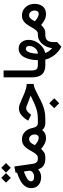

<svg xmlns="http://www.w3.org/2000/svg" viewBox="1035 -1794 1021 3131"><g transform="rotate(-90 1545.5 -228.5)"><path d="M374 -718.8 451.7 -641.1 374 -562.5 296.4 -641.1ZM210 -718.8 288.1 -641.1 210 -562.5 132.8 -641.1ZM521.5 0Q383.3 0 350.6 -117.2Q293 -67.9 223.1 -67.9Q146.5 -67.9 95 -109.6Q43.5 -151.4 43.5 -230Q43.5 -288.6 76.4 -332.3Q109.4 -376 166.5 -407.5Q223.6 -439 295.9 -460.9L292.5 -484.4L396 -505.4L440.9 -196.8Q445.8 -162.6 465.8 -142.1Q485.8 -121.6 523.4 -121.6H538.6V0ZM326.7 -255.9Q326.7 -262.7 325.7 -270.8Q324.7 -278.8 323.2 -287.6L313.5 -350.1Q245.6 -326.2 200.2 -297.9Q154.8 -269.5 154.8 -234.9Q154.8 -210.4 173.3 -196.3Q191.9 -182.1 222.7 -182.1Q247.6 -182.1 271.5 -190.4Q295.4 -198.7 311 -215.3Q326.7 -231.9 326.7 -255.9Z M540.5 0H519L519.5 -121.6H538.1Q565.4 -121.6 585.7 -140.4Q606 -159.2 623.8 -188.7Q641.6 -218.3 660.4 -251.2Q679.2 -284.2 702.6 -313.7Q726.1 -343.3 758.1 -362.1Q790 -380.9 834.5 -380.9Q914.6 -380.9 962.4 -332Q1010.3 -283.2 1023.4 -211.9Q1032.7 -163.6 1053.2 -142.6Q1073.7 -121.6 1099.1 -121.6H1111.8V0H1098.6Q1067.4 0 1037.4 -13.7Q1007.3 -27.3 988.8 -50.8Q965.8 -20 935.8 -4.4Q905.8 11.2 861.3 11.2Q811 11.2 768.3 -10.5Q725.6 -32.2 682.1 -67.9Q653.8 -38.1 624.5 -19Q595.2 0 540.5 0ZM837.9 -264.6Q816.4 -264.6 798.6 -250Q780.8 -235.4 767.3 -213.9Q753.9 -192.4 743.7 -171.4Q759.3 -156.2 773.9 -145.3Q788.6 -134.3 801.8 -126.5Q819.3 -116.7 834.5 -112.3Q849.6 -107.9 861.3 -107.9Q891.6 -107.9 905 -126.5Q918.5 -145 918.5 -173.3Q918.5 -211.9 897 -238.3Q875.5 -264.6 837.9 -264.6Z M1427.2 64 1508.8 145.5 1427.2 226.6 1346.2 145.5ZM1092.3 -121.6H1175.3Q1243.7 -121.6 1300 -135.7Q1356.4 -149.9 1416 -176Q1475.6 -202.1 1552.2 -238.8Q1503.9 -256.8 1461.9 -273.4Q1419.9 -290 1390.1 -301Q1360.4 -312 1348.1 -312Q1320.3 -312 1298.6 -295.2Q1276.9 -278.3 1261.2 -257.8L1240.2 -231.4L1144 -278.3L1160.2 -305.2Q1193.8 -359.9 1240.2 -395Q1286.6 -430.2 1348.6 -430.2Q1374.5 -430.2 1409.9 -417.5Q1445.3 -404.8 1486.8 -386.2Q1528.3 -367.7 1572 -348.9Q1615.7 -330.1 1659.2 -317.1Q1702.6 -304.2 1742.2 -303.2V-190.9Q1696.3 -185.1 1649.4 -164.1Q1602.5 -143.1 1531.2 -105Q1468.8 -71.8 1414.1 -48.3Q1359.4 -24.9 1302 -12.5Q1244.6 0 1173.8 0H1092.3Z M1849.6 -680.2H1962.4V-226.1Q1962.4 -168 1981.4 -144.8Q2000.5 -121.6 2049.3 -121.6H2061.5V0H2049.3Q1946.3 0 1897.9 -54Q1849.6 -107.9 1849.6 -218.8Z M2042 0V-121.6H2130.9V-131.3Q2130.9 -180.7 2140.9 -233.6Q2150.9 -286.6 2172.6 -332.3Q2194.3 -377.9 2230.2 -406.5Q2266.1 -435.1 2317.9 -435.1Q2385.3 -435.1 2423.1 -387.9Q2460.9 -340.8 2460.9 -269.5Q2460.9 -224.1 2443.6 -179.9Q2426.3 -135.7 2396 -98.4Q2365.7 -61 2327.4 -35.4Q2289.1 -9.8 2247.1 -1.5Q2255.4 27.3 2276.6 58.3Q2297.9 89.4 2326.2 110.8Q2335 45.4 2365.2 -7.1Q2395.5 -59.6 2441.4 -90.6Q2487.3 -121.6 2543.5 -121.6H2559.6V0H2542.5Q2478 0 2451.2 33.7Q2424.3 67.4 2424.3 140.1Q2424.3 151.9 2425 164.8Q2425.8 177.7 2426.8 190.4L2350.6 262.2Q2299.8 237.3 2256.1 196.3Q2212.4 155.3 2181.9 104.5Q2151.4 53.7 2139.6 0ZM2314 -317.9Q2288.1 -317.9 2270.8 -289.3Q2253.4 -260.7 2245.1 -217.8Q2236.8 -174.8 2236.8 -131.8V-121.1Q2271 -123 2299.3 -142.8Q2327.6 -162.6 2344.7 -194.3Q2361.8 -226.1 2361.8 -262.7Q2361.8 -288.6 2348.6 -303.2Q2335.4 -317.9 2314 -317.9Z M2882.3 11.2Q2832 11.2 2789.3 -10.5Q2746.6 -32.2 2703.1 -67.9Q2674.8 -38.1 2645.5 -19Q2616.2 0 2561.5 0H2540V-121.6H2559.1Q2586.4 -121.6 2606.7 -140.4Q2627 -159.2 2644.8 -188.7Q2662.6 -218.3 2681.4 -251.2Q2700.2 -284.2 2723.6 -313.7Q2747.1 -343.3 2779.1 -362.1Q2811 -380.9 2855.5 -380.9Q2914.6 -380.9 2957.5 -353Q3000.5 -325.2 3024.2 -278.8Q3047.9 -232.4 3047.9 -177.2Q3047.9 -93.3 3005.9 -41Q2963.9 11.2 2882.3 11.2ZM2858.9 -264.6Q2837.4 -264.6 2819.6 -250Q2801.8 -235.4 2788.3 -213.9Q2774.9 -192.4 2764.6 -171.4Q2779.3 -157.2 2793.2 -146.5Q2807.1 -135.7 2819.3 -128.4Q2838.4 -117.7 2854.2 -112.8Q2870.1 -107.9 2882.3 -107.9Q2912.6 -107.9 2926 -126.5Q2939.5 -145 2939.5 -173.3Q2939.5 -211.9 2918 -238.3Q2896.5 -264.6 2858.9 -264.6Z"/></g></svg>

Font: Vazirmatn UI SemiBold
Style: Regular
Weight: 600
Designer: Saber Rastikerdar
Foundry: Saber Rastikerdar
Version: Version 33.003